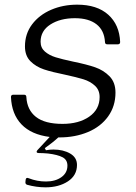

<svg xmlns="http://www.w3.org/2000/svg" viewBox="-20 -579 583 823"><path d="M495 -399Q495 -389 485 -389H440Q430 -389 430 -399Q427 -449 393.5 -475Q360 -501 301 -501Q238 -501 196 -474Q154 -447 154 -400Q154 -374 172.5 -358Q191 -342 218.5 -333.5Q246 -325 293 -315Q352 -303 388 -290.5Q424 -278 449.5 -252Q475 -226 475 -182Q475 -124 443.5 -80Q412 -36 357 -13Q302 10 235 10H230Q205 33 172 56L177 65Q192 62 209 62Q251 62 280.5 79Q310 96 310 128Q310 173 271 198.5Q232 224 175 224Q136 224 96 213Q88 210 89 201L90 191Q92 180 103 185Q139 199 177 199Q217 199 243 180.5Q269 162 269 131Q269 106 248 95Q227 84 186 79Q164 77 146 77Q139 77 137.5 73.5Q136 70 140 65L193 8Q114 -2 72 -46Q30 -90 27 -163Q27 -173 37 -173H83Q93 -173 93 -163Q96 -108 134 -78Q172 -48 248 -48Q318 -48 362.5 -79Q407 -110 407 -163Q407 -193 387 -211.5Q367 -230 338 -239Q309 -248 258 -259Q203 -270 168.5 -281.5Q134 -293 110.5 -316.5Q87 -340 87 -380Q87 -434 117.5 -474.5Q148 -515 199 -537Q250 -559 311 -559Q396 -559 444 -516Q492 -473 495 -399Z"/></svg>

Font: Open Sauce Two Light Italic
Style: Regular
Weight: 300
Italic angle: -10°
Designer: Alfredo Marco Pradil
Foundry: Creative Sauce Fz LLC
Version: Version 1.477